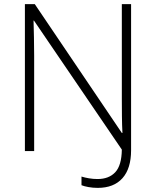

<svg xmlns="http://www.w3.org/2000/svg" viewBox="-20 -734 759 933"><path d="M455 179Q431 179 409.5 175Q388 171 376 166V124Q392 129 412.5 132.5Q433 136 454 136Q509 136 540 103Q571 70 572 -7L145 -634H143Q144 -596 145 -552Q146 -508 146 -464V0H101V-714H149L572 -88H575Q573 -124 572.5 -168.5Q572 -213 572 -255V-714H617V-4Q617 85 575 132Q533 179 455 179Z"/></svg>

Font: Noto Kufi Arabic ExtraLight
Style: Regular
Weight: 200
Designer: Monotype Design Team, David Williams, Khaled Hosny
Foundry: Google LLC
Version: Version 2.109; ttfautohint (v1.8.4.7-5d5b)